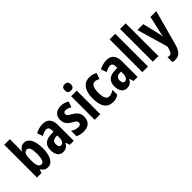

<svg xmlns="http://www.w3.org/2000/svg" viewBox="111 -1836 3150 3150"><g transform="rotate(-45 1686.5 -261.0)"><path d="M186 -570V-760H56V0H161L180 -59H187C222 -7 255 10 304 10C406 10 464 -97 464 -275C464 -453 405 -556 306 -556C256 -556 216 -532 187 -476H182C185 -518 186 -549 186 -570ZM262 -444C310 -444 332 -388 332 -276C332 -156 308 -100 263 -100C210 -100 186 -150 186 -262V-289C186 -387 204 -444 262 -444Z M746 -557C680 -557 620 -541 571 -511L607 -414C651 -440 688 -452 719 -452C761 -452 779 -423 779 -363V-341L711 -338C594 -333 529 -275 529 -161C529 -73 565 10 656 10C720 10 757 -17 790 -73H793L814 0H909V-362C909 -491 852 -557 746 -557ZM742 -252 779 -254V-204C779 -137 750 -94 709 -94C677 -94 660 -118 660 -167C660 -221 687 -249 742 -252Z M1311 -160C1311 -244 1265 -289 1198 -328C1130 -369 1118 -380 1118 -408C1118 -435 1135 -451 1167 -451C1203 -451 1238 -435 1269 -414L1305 -514C1259 -542 1213 -557 1160 -557C1056 -557 992 -498 992 -402C992 -323 1031 -272 1099 -235C1169 -199 1181 -180 1181 -153C1181 -120 1161 -103 1124 -103C1077 -103 1028 -123 993 -147V-21C1035 0 1083 10 1136 10C1246 10 1311 -49 1311 -160Z M1460 -762C1411 -762 1389 -737 1389 -687C1389 -639 1414 -614 1460 -614C1507 -614 1531 -639 1531 -687C1531 -736 1509 -762 1460 -762ZM1525 -547H1395V0H1525Z M1823 10C1868 10 1913 -3 1948 -31V-142C1912 -116 1874 -102 1837 -102C1780 -102 1750 -158 1750 -271C1750 -384 1781 -444 1835 -444C1864 -444 1893 -435 1923 -417L1959 -521C1921 -545 1879 -557 1825 -557C1682 -557 1618 -437 1618 -271C1618 -80 1686 10 1823 10Z M2227 -557C2161 -557 2101 -541 2052 -511L2088 -414C2132 -440 2169 -452 2200 -452C2242 -452 2260 -423 2260 -363V-341L2192 -338C2075 -333 2010 -275 2010 -161C2010 -73 2046 10 2137 10C2201 10 2238 -17 2271 -73H2274L2295 0H2390V-362C2390 -491 2333 -557 2227 -557ZM2223 -252 2260 -254V-204C2260 -137 2231 -94 2190 -94C2158 -94 2141 -118 2141 -167C2141 -221 2168 -249 2223 -252Z M2631 0V-760H2501V0Z M2873 0V-760H2743V0Z M2932 -547 3089 -6 3081 27C3058 106 3045 124 3005 124C2993 124 2979 121 2966 117V232C2986 237 3006 240 3028 240C3118 240 3170 188 3207 53L3370 -547H3235L3175 -281C3165 -238 3158 -205 3155 -178H3151C3148 -208 3141 -246 3132 -282L3068 -547Z"/></g></svg>

Font: Noto Sans Armenian ExtraCondensed
Style: Regular
Weight: 400
Width: 2
Designer: Monotype Design Team
Foundry: Monotype Imaging Inc.
Version: Version 2.008